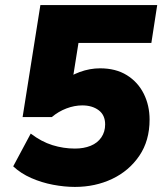

<svg xmlns="http://www.w3.org/2000/svg" viewBox="-20 -725 640 756"><path d="M275 11Q234 11 189 2.5Q144 -6 103 -24Q62 -42 32 -70L101 -199Q143 -167 186.5 -153.5Q230 -140 275 -140Q310 -140 337 -151Q364 -162 379 -184Q394 -206 394 -235Q394 -272 368.5 -291Q343 -310 304 -310Q273 -310 241.5 -298Q210 -286 184 -264H69L139 -705H599L576 -556H289L264 -399H222Q254 -427 294 -441.5Q334 -456 374 -456Q436 -456 479.5 -429Q523 -402 546 -356Q569 -310 569 -254Q569 -171 528.5 -111.5Q488 -52 421.5 -20.5Q355 11 275 11Z"/></svg>

Font: Nunito Sans 12pt ExtraLight 12pt Black
Style: Italic
Weight: 900
Italic angle: -9°
Version: Version 3.101;gftools[0.9.27]